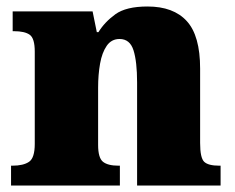

<svg xmlns="http://www.w3.org/2000/svg" viewBox="-20 -571 723 591"><path d="M14 0V-61H18Q52 -61 69.5 -73Q87 -85 87 -128V-412Q87 -453 71.5 -464Q56 -475 23 -475H19V-536H265L278 -472H283Q302 -503 335 -527Q368 -551 434 -551Q514 -551 555 -506Q596 -461 596 -360V-131Q596 -85 608.5 -73Q621 -61 655 -61H659V0H402V-317Q402 -381 391 -416Q380 -451 348 -451Q323 -451 308.5 -430Q294 -409 288 -375Q282 -341 282 -301V-125Q282 -85 297 -73Q312 -61 345 -61H349V0Z"/></svg>

Font: Noto Serif Ethiopic Black
Style: Regular
Weight: 900
Designer: Monotype Design Team
Foundry: Monotype Imaging Inc.
Version: Version 2.102; ttfautohint (v1.8.4.7-5d5b)